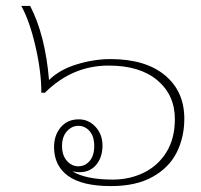

<svg xmlns="http://www.w3.org/2000/svg" viewBox="-20 -620 681 650"><path d="M163 -122Q163 -162 185.5 -189Q208 -216 247 -216Q280 -216 303.5 -190.5Q327 -165 327 -127Q327 -88 306 -62.5Q285 -37 249 -37Q239 -37 225 -40Q271 -12 362 -12Q419 -12 467 -35.5Q515 -59 543.5 -105Q572 -151 572 -217Q572 -298 513 -348Q454 -398 348 -398Q224 -398 132 -306H120Q120 -377 100 -463.5Q80 -550 52 -600H82Q133 -502 146 -349Q181 -384 239.5 -402Q298 -420 354 -420Q472 -420 538 -365.5Q604 -311 604 -218Q604 -156 578.5 -104.5Q553 -53 497 -21.5Q441 10 356 10Q258 10 210.5 -24.5Q163 -59 163 -122ZM299 -126Q299 -158 283.5 -176Q268 -194 245 -194Q223 -194 206.5 -175.5Q190 -157 190 -126Q190 -94 206.5 -75.5Q223 -57 245 -57Q268 -57 283.5 -75Q299 -93 299 -126Z"/></svg>

Font: Taviraj Thin
Style: Regular
Weight: 250
Designer: Katatrad Team
Foundry: CadsonDemak
Version: Version 1.001